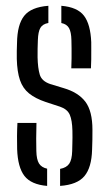

<svg xmlns="http://www.w3.org/2000/svg" viewBox="-20 -626 370 653"><path d="M38.3 -118.7Q37.8 -138.4 37.9 -162.5Q38.1 -186.7 39.3 -208H104Q103.1 -178.8 103.1 -154.9Q103.1 -131 103.6 -112.3Q104.2 -83.7 112.6 -70.1Q121.1 -56.5 140.3 -52.3V6.3Q85.9 1.7 63.1 -27.7Q40.4 -57.1 38.3 -118.7ZM184.4 6.3V-51.6Q206.2 -55.6 215.5 -69.3Q224.7 -83 225.5 -112.3Q225.9 -126.7 226.1 -137.3Q226.3 -147.8 226.5 -158.1Q226.7 -168.4 226.3 -181.2Q225.5 -216.9 217.3 -235.8Q209 -254.7 184 -263.2L135.2 -279.2Q100.2 -291 78.8 -308.3Q57.4 -325.6 47.9 -353.6Q38.3 -381.6 37.1 -425.6Q36.7 -440.3 37.1 -452.9Q37.5 -465.4 37.9 -479.9Q38.7 -542.3 62.2 -572Q85.6 -601.8 144.5 -606.3V-547.9Q124.8 -544.3 117.2 -531Q109.7 -517.8 108.8 -489.6Q108.3 -472.6 107.9 -460.6Q107.4 -448.7 107.8 -430.7Q108.6 -394.7 115.2 -372.4Q121.8 -350 150.8 -340.2L196.5 -326.3Q246.2 -311.8 270.3 -280.1Q294.4 -248.3 294.4 -184.4Q294.4 -168.8 294.2 -150.8Q294 -132.8 293.2 -117.1Q291.6 -56.2 267.1 -27Q242.6 2.2 184.4 6.3ZM222.5 -393.6Q223.4 -409.8 223.4 -427.4Q223.5 -445.1 223.4 -461.4Q223.4 -477.8 222.9 -489.6Q222.3 -517.2 214.7 -530.6Q207.1 -544 188.6 -547.7V-606.3Q243.5 -601.7 265.7 -572.4Q287.9 -543.2 290.3 -482.5Q290.4 -469.9 290.4 -454.7Q290.4 -439.4 290.3 -423.6Q290.2 -407.9 289.3 -393.6Z"/></svg>

Font: Big Shoulders Stencil Display SC Thin
Style: Regular
Weight: 100
Designer: Patric King
Foundry: XO Type Co
Version: Version 2.001